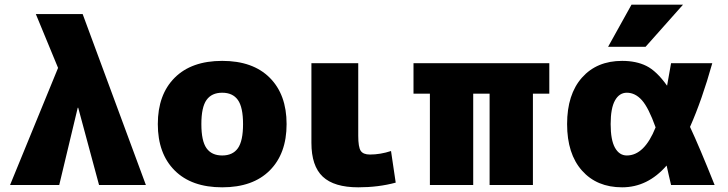

<svg xmlns="http://www.w3.org/2000/svg" viewBox="-20 -790 3110 820"><path d="M312 -330 233 0H23L228 -500L133 -730H333L603 0H403L314 -330Z M726 -458Q798 -530 929 -530Q1060 -530 1132 -458Q1204 -386 1204 -260Q1204 -134 1132 -62Q1060 10 929 10Q798 10 726 -62Q654 -134 654 -260Q654 -386 726 -458ZM862 -157Q884 -126 929 -126Q974 -126 996 -157Q1018 -188 1018 -260Q1018 -332 996 -363Q974 -394 929 -394Q884 -394 862 -363Q840 -332 840 -260Q840 -188 862 -157Z M1510 -520V-210Q1510 -162 1520.5 -146Q1531 -130 1560 -130Q1604 -130 1650 -145L1670 -10Q1596 10 1510 10Q1407 10 1358.5 -35.5Q1310 -81 1310 -180V-520Z M2256 -390V0H2071V-390H2001V0H1816V-390H1746V-520H2326V-390Z M2637 10Q2529 10 2465.5 -61.5Q2402 -133 2402 -260Q2402 -387 2465.5 -458.5Q2529 -530 2637 -530Q2697 -530 2740.5 -508.5Q2784 -487 2829 -424Q2832 -439 2846 -520H3022Q2978 -363 2927 -248Q2966 -165 3032 0H2846Q2842 -17 2835.5 -45Q2829 -73 2827 -83Q2746 10 2637 10ZM2737 -590H2577L2677 -770H2897ZM2780 -246Q2750 -330 2721.5 -362Q2693 -394 2657 -394Q2625 -394 2606.5 -361Q2588 -328 2588 -260Q2588 -192 2606.5 -159Q2625 -126 2657 -126Q2732 -126 2780 -246Z"/></svg>

Font: Mplus 1p Black
Style: Regular
Weight: 900
Version: Version 1.061